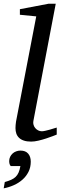

<svg xmlns="http://www.w3.org/2000/svg" viewBox="-45 -757 330 1043"><path d="M263.2 -25.9Q257.3 -23.4 241.2 -17.3Q225.1 -11.2 205.1 -4.6Q185.1 2 163.3 7.1Q141.6 12.2 124 12.2Q101.1 12.2 85 6.8Q68.8 1.5 58.6 -8.3Q48.3 -18.1 43.7 -31.5Q39.1 -44.9 39.1 -61Q39.1 -76.2 42 -96.2L151.9 -668L63 -676.8V-707L219.2 -736.8H257.8L136.2 -99.1Q134.3 -88.9 137.2 -78.9Q140.1 -68.8 146.5 -61.3Q152.8 -53.7 162.1 -48.8Q171.4 -43.9 182.1 -43.9Q189.5 -43.9 201.4 -46.6Q213.4 -49.3 225.6 -52.7Q237.8 -56.2 248.3 -59.6Q258.8 -63 263.2 -64ZM122.1 121.1Q122.1 152.3 109.6 176.8Q97.2 201.2 76.7 219.2Q56.2 237.3 29.8 249Q3.4 260.7 -24.9 266.1L-19 231.9Q1.5 226.1 15.6 219.7Q29.8 213.4 39.8 203.9Q49.8 194.3 55.9 180.4Q62 166.5 65.9 145H13.2Q8.3 139.6 6.6 132.3Q4.9 125 4.9 118.2Q4.9 105.5 10 95Q15.1 84.5 23.4 76.9Q31.7 69.3 43 65.2Q54.2 61 65.9 61Q93.8 61 107.9 77.4Q122.1 93.8 122.1 121.1Z"/></svg>

Font: Charis SIL Eur
Style: Italic
Weight: 400
Italic angle: -11°
Foundry: SIL International
Version: Version 5.000